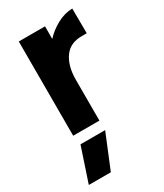

<svg xmlns="http://www.w3.org/2000/svg" viewBox="-199 -625 810 951"><g transform="rotate(-30 205.5 -149.0)"><path d="M16 250 81 55H222L142 250ZM354 -406Q287 -406 254 -358.5Q221 -311 221 -233V0H71V-539H221V-467Q251 -500 294 -523.5Q337 -547 382 -548L383 -406Z"/></g></svg>

Font: Montserrat_am3
Style: Bold
Weight: 700
Designer: Julieta Ulanovsky
Foundry: Julieta Ulanovsky. Armenina letters added by Vahan Hovhannisyan
Version: Version 2.001